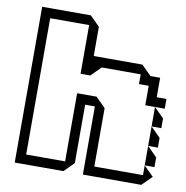

<svg xmlns="http://www.w3.org/2000/svg" viewBox="-80 -797 846 874"><g transform="rotate(10 342.5 -360.0)"><path d="M630 -270V-360L675 -315V-270ZM630 -180V-270L675 -225V-180ZM630 -90V-180L675 -135V-90ZM45 0V-720H270L315 -675V-540H540L585 -495H630V-405H675V-360H585V-450H540V-495H360L315 -450H270V-675H90V-45H270V-360H360L405 -315V-45H630V-90L675 -45L630 0H360V-315H315V-45L270 0Z"/></g></svg>

Font: Rubik Iso
Style: Regular
Weight: 400
Designer: Hubert and Fischer, NaN
Foundry: Hubert and Fischer, NaN
Version: Version 2.200